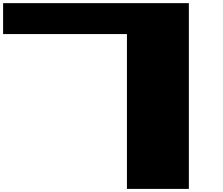

<svg xmlns="http://www.w3.org/2000/svg" viewBox="-20 -1220 1440 1240"><path d="M799.8 0V-1000H0V-1199.7H1199.7V0Z"/></svg>

Font: 8-bit HUD
Style: Regular
Weight: 400
Designer: lSPl
Foundry: https://fontstruct.com
Version: Version 1.0